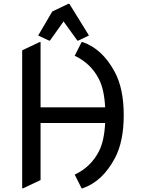

<svg xmlns="http://www.w3.org/2000/svg" viewBox="-20 -980 750 1019"><path d="M97.7 19.5V-712.9L190.4 -756.8H195.3V-410.2H538.1Q533.2 -504.4 505.9 -558.6Q463.4 -643.1 376.5 -684.1L413.1 -756.8H418Q523.9 -720.7 589.8 -596.7Q636.7 -508.3 636.7 -368.7Q636.7 -229 589.8 -140.6Q523.9 -16.6 418 19.5H413.1L376.5 -53.2Q463.4 -94.2 505.9 -178.7Q533.2 -232.9 538.1 -327.1H195.3V-24.4L102.5 19.5ZM182.6 -791.5 257.3 -918.9 343.3 -960H348.1L452.1 -791.5L395.5 -764.6H390.6L317.4 -866.2L245.1 -764.6H240.2Z"/></svg>

Font: Nova Oval
Style: Book
Weight: 400
Version: Version 2.000